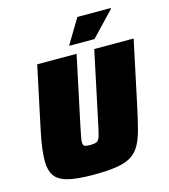

<svg xmlns="http://www.w3.org/2000/svg" viewBox="-129 -993 971 1102"><g transform="rotate(-15 357.0 -441.5)"><path d="M290 8Q191 8 136.5 -6.5Q82 -21 60.5 -54Q39 -87 39 -141Q39 -206 62 -316L141 -688H375L288 -278Q281 -244 277 -223Q273 -202 273 -189Q273 -170 283 -166Q293 -162 316 -162Q342 -162 354.5 -168Q367 -174 374.5 -198.5Q382 -223 393 -278L480 -688H714L635 -316Q618 -236 603.5 -180Q589 -124 568.5 -87Q548 -50 514.5 -29.5Q481 -9 427 -0.5Q373 8 290 8ZM348 -743V-748L434 -891H632V-886L496 -743Z"/></g></svg>

Font: Saira Black
Style: Italic
Weight: 900
Italic angle: -12°
Designer: Hector Gatti with collaboration of the Omnibus-Type team
Foundry: Omnibus-Type
Version: Version 1.100; ttfautohint (v1.8.3)